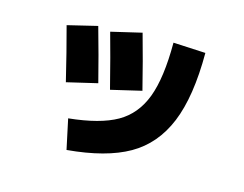

<svg xmlns="http://www.w3.org/2000/svg" viewBox="-91 -739 1182 930"><g transform="rotate(15 500.0 -274.0)"><path d="M836 -580Q836 -361 782 -229.5Q728 -98 615 -33.5Q502 31 308 48L276 -102Q432 -118 515.5 -165.5Q599 -213 636.5 -312Q674 -411 674 -588ZM152 -536 301 -572Q340 -435 373 -304L220 -268Q186 -410 152 -536ZM364 -560 517 -596Q554 -465 589 -324L436 -288Q394 -454 364 -560Z"/></g></svg>

Font: Mplus 1p Black
Style: Regular
Weight: 900
Version: Version 1.061